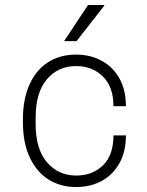

<svg xmlns="http://www.w3.org/2000/svg" viewBox="-20 -740 588 770"><path d="M485 -314H435Q435 -392 392.5 -433.5Q350 -475 285 -475Q213 -475 168 -422Q123 -369 123 -269V-242Q123 -142 168.5 -89Q214 -36 286 -36Q351 -36 393 -77Q435 -118 435 -197H485Q485 -132 459 -85.5Q433 -39 388 -14.5Q343 10 287 10H284Q222 10 174 -20.5Q126 -51 99 -109.5Q72 -168 72 -248V-263Q72 -343 98.5 -401.5Q125 -460 173 -490.5Q221 -521 284 -521H286Q342 -521 387.5 -496.5Q433 -472 459 -425.5Q485 -379 485 -314ZM398 -720V-717L287 -575H237L333 -720Z"/></svg>

Font: Chivo Thin
Style: Regular
Weight: 100
Designer: Hector Gatti
Foundry: Omnibus-Type
Version: Version 1.007